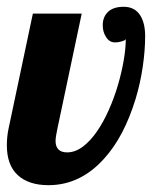

<svg xmlns="http://www.w3.org/2000/svg" viewBox="-29 -540 463 566"><path d="M-8.8 -111.8Q-8.8 -136.2 -3.9 -160.2L67.9 -500H211.9L140.1 -160.2Q134.8 -136.2 134.8 -124Q134.8 -108.4 143.1 -99.6Q151.4 -90.8 168.9 -90.8Q192.4 -90.8 214.8 -107.4Q237.3 -124 257.3 -153.3Q275.9 -180.2 291.7 -215.8Q307.6 -251.5 318.8 -289.6Q329.6 -326.7 335.7 -362.1Q341.8 -397.5 341.8 -424.8Q339.8 -420.4 327.6 -417.5Q319.8 -415 310.1 -415Q293 -415 283.2 -431.6Q273.9 -445.8 273.9 -465.8Q273.9 -490.2 289.6 -505.1Q305.2 -520 335.9 -520Q369.1 -520 385.3 -493.2Q398.9 -470.7 398.9 -433.1Q398.9 -391.6 391.8 -343.3Q384.8 -294.9 370.6 -248Q336.4 -136.7 278.3 -72.8Q208 5.9 113.8 5.9Q55.7 5.9 23.4 -23.7Q-8.8 -53.2 -8.8 -111.8Z"/></svg>

Font: Pattaya
Style: Regular
Weight: 400
Designer: Pablo Impallari / Thai characters Designed by Thanarat Vachiruckul and Suppakit Chalermlarp
Foundry: Pablo Impallari
Version: Version 1.007;September 16, 2023;FontCreator 15.0.0.2934 64-